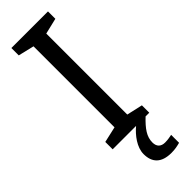

<svg xmlns="http://www.w3.org/2000/svg" viewBox="-309 -725 957 957"><g transform="rotate(-45 169.5 -247.0)"><path d="M204 116C204 75 227 43 272 0H298V-52L214 -71V-642L298 -662V-714H40V-662L124 -642V-71L40 -52V0H205C169 30 132 78 132 126C132 185 164 220 235 220C261 220 278 216 297 211V155C286 157 271 161 249 161C221 161 204 146 204 116Z"/></g></svg>

Font: Noto Sans Nandinagari
Style: Regular
Weight: 400
Designer: Ek Type
Foundry: Ek Type
Version: Version 1.002